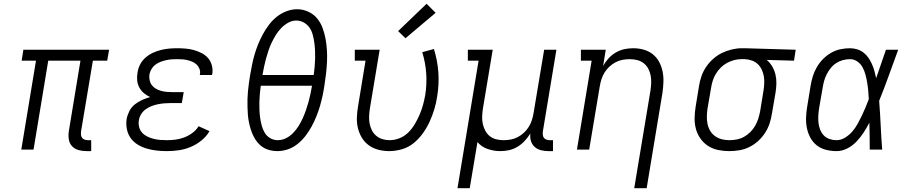

<svg xmlns="http://www.w3.org/2000/svg" viewBox="-20 -794 4840 1019"><path d="M439 8Q417 8 397 2.5Q377 -3 363 -17.5Q349 -32 345.5 -53Q342 -74 345 -96L407 -472H236L158 0H93L171 -472H95L104 -530H559L549 -472H473L410 -96Q409 -86 410 -77Q411 -68 416.5 -61.5Q422 -55 430.5 -52.5Q439 -50 448 -50H464V8Z M865 8Q838 8 811 5Q784 2 758.5 -5.5Q733 -13 711 -26.5Q689 -40 674 -60.5Q659 -81 653.5 -108Q648 -135 652 -162Q656 -183 666.5 -204Q677 -225 695 -239.5Q713 -254 734.5 -263.5Q756 -273 777 -279Q759 -287 744 -299.5Q729 -312 719.5 -329.5Q710 -347 708 -367.5Q706 -388 710 -409Q713 -431 723.5 -451.5Q734 -472 751.5 -487.5Q769 -503 790 -513Q811 -523 833 -528.5Q855 -534 876.5 -536Q898 -538 920 -538Q943 -538 966 -536Q989 -534 1010 -528Q1031 -522 1050.5 -512Q1070 -502 1084 -486Q1098 -470 1104 -448Q1110 -426 1107 -404Q1106 -402 1106 -399.5Q1106 -397 1105 -396H1040Q1041 -397 1041 -398Q1041 -399 1041 -400Q1044 -414 1039 -427.5Q1034 -441 1024.5 -450.5Q1015 -460 1002.5 -465.5Q990 -471 976.5 -474.5Q963 -478 949 -479Q935 -480 920 -480Q905 -480 890.5 -479Q876 -478 861 -474.5Q846 -471 831.5 -465.5Q817 -460 804.5 -450.5Q792 -441 784 -427.5Q776 -414 773 -399Q771 -384 774 -369Q777 -354 785.5 -342.5Q794 -331 807 -323.5Q820 -316 834 -312Q848 -308 863.5 -306.5Q879 -305 894 -305H955L945 -247H885Q868 -247 851 -245.5Q834 -244 817 -240.5Q800 -237 783.5 -230.5Q767 -224 752.5 -213.5Q738 -203 728.5 -187Q719 -171 717 -155Q714 -137 718.5 -119.5Q723 -102 734.5 -89.5Q746 -77 761.5 -69.5Q777 -62 794 -57.5Q811 -53 829 -51.5Q847 -50 865 -50Q888 -50 911.5 -53Q935 -56 957.5 -64.5Q980 -73 1000.5 -88Q1021 -103 1034 -124L1092 -98Q1075 -69 1048 -47.5Q1021 -26 990.5 -13.5Q960 -1 928.5 3.5Q897 8 865 8Z M1452 8Q1431 8 1411.5 3Q1392 -2 1375.5 -12.5Q1359 -23 1346.5 -38.5Q1334 -54 1325.5 -71Q1317 -88 1311 -107Q1305 -126 1301 -146Q1297 -166 1295.5 -186Q1294 -206 1293.5 -227Q1293 -248 1293.5 -268.5Q1294 -289 1296 -310Q1298 -331 1301 -352Q1304 -373 1307 -393Q1312 -421 1317.5 -449Q1323 -477 1331 -504.5Q1339 -532 1350 -559Q1361 -586 1375 -612Q1389 -638 1407.5 -662.5Q1426 -687 1449.5 -705.5Q1473 -724 1501 -734.5Q1529 -745 1557 -745Q1588 -745 1616 -732Q1644 -719 1662.5 -697Q1681 -675 1691.5 -647Q1702 -619 1707.5 -589.5Q1713 -560 1715 -529Q1717 -498 1715.5 -466.5Q1714 -435 1710.5 -404Q1707 -373 1702 -342Q1698 -314 1692 -286Q1686 -258 1678 -230.5Q1670 -203 1659 -176Q1648 -149 1634 -123Q1620 -97 1601.5 -73Q1583 -49 1559.5 -30Q1536 -11 1508 -1.5Q1480 8 1452 8ZM1373 -396H1645Q1648 -418 1650 -440Q1652 -462 1652.5 -484Q1653 -506 1652 -527Q1651 -548 1648 -569Q1645 -590 1639.5 -610.5Q1634 -631 1622.5 -647.5Q1611 -664 1592.5 -674.5Q1574 -685 1552 -685Q1530 -685 1509.5 -673.5Q1489 -662 1472.5 -645Q1456 -628 1444 -608.5Q1432 -589 1422 -568Q1412 -547 1405 -526Q1398 -505 1392 -483.5Q1386 -462 1381.5 -440Q1377 -418 1373 -396ZM1454 -50Q1477 -50 1498 -60.5Q1519 -71 1535.5 -88Q1552 -105 1564.5 -125Q1577 -145 1586.5 -166Q1596 -187 1603.5 -208.5Q1611 -230 1617 -251.5Q1623 -273 1627.5 -294.5Q1632 -316 1636 -339H1364Q1361 -317 1359 -295Q1357 -273 1356.5 -251.5Q1356 -230 1357 -208.5Q1358 -187 1361 -166.5Q1364 -146 1369.5 -126Q1375 -106 1385.5 -88.5Q1396 -71 1414.5 -60.5Q1433 -50 1454 -50Z M2046 8Q2017 8 1989 1Q1961 -6 1938.5 -22Q1916 -38 1901.5 -61.5Q1887 -85 1880 -112.5Q1873 -140 1874 -169.5Q1875 -199 1880 -228L1920 -472H1863V-530H1995L1943 -218Q1940 -198 1939 -178Q1938 -158 1941.5 -139Q1945 -120 1953.5 -103Q1962 -86 1976 -74Q1990 -62 2008.5 -56Q2027 -50 2047 -50Q2074 -50 2100.5 -60.5Q2127 -71 2147 -91Q2167 -111 2181.5 -135.5Q2196 -160 2207 -185.5Q2218 -211 2225 -237Q2232 -263 2237 -290Q2246 -349 2242 -405.5Q2238 -462 2221 -517L2283 -534Q2302 -473 2306.5 -409.5Q2311 -346 2300 -281Q2295 -247 2285 -214Q2275 -181 2260.5 -149Q2246 -117 2225 -87.5Q2204 -58 2176 -35Q2148 -12 2113.5 -2Q2079 8 2046 8ZM2132 -591 2093 -629 2244 -774 2292 -726Z M2408 205 2520 -472H2463V-530H2595L2543 -218Q2540 -198 2539 -177.5Q2538 -157 2542 -138Q2546 -119 2555 -101.5Q2564 -84 2578.5 -72Q2593 -60 2612.5 -55Q2632 -50 2652 -50Q2652 -50 2652.5 -50Q2653 -50 2653 -50Q2672 -50 2691 -53.5Q2710 -57 2728 -66.5Q2746 -76 2761 -90Q2776 -104 2786.5 -121Q2797 -138 2803 -157Q2809 -176 2812 -195L2868 -530H2933L2861 -96Q2860 -86 2861 -77Q2862 -68 2867.5 -61.5Q2873 -55 2881.5 -52.5Q2890 -50 2899 -50H2915V8H2890Q2870 8 2850.5 3Q2831 -2 2817 -15Q2803 -28 2797.5 -47Q2792 -66 2795 -86Q2782 -65 2765 -46.5Q2748 -28 2726.5 -15Q2705 -2 2681.5 3Q2658 8 2635 8Q2600 8 2567.5 -3.5Q2535 -15 2514 -40L2473 205Z M3346 205 3432 -312Q3435 -332 3436 -352.5Q3437 -373 3433.5 -392Q3430 -411 3421 -428.5Q3412 -446 3397 -458Q3382 -470 3362.5 -475Q3343 -480 3323 -480Q3323 -480 3323 -480Q3323 -480 3323 -480Q3303 -480 3284 -476.5Q3265 -473 3247 -463.5Q3229 -454 3214 -440Q3199 -426 3188.5 -409Q3178 -392 3172 -373Q3166 -354 3163 -335L3107 0H3042L3120 -472H3063V-530H3195L3181 -444Q3193 -466 3210 -484.5Q3227 -503 3248.5 -515.5Q3270 -528 3293.5 -533Q3317 -538 3341 -538Q3369 -538 3396 -530.5Q3423 -523 3444 -506.5Q3465 -490 3478 -466Q3491 -442 3496.5 -415Q3502 -388 3501 -359.5Q3500 -331 3496 -302L3412 205Z M3850 8Q3820 8 3791 2Q3762 -4 3738 -19.5Q3714 -35 3697.5 -58.5Q3681 -82 3673.5 -109.5Q3666 -137 3666.5 -167.5Q3667 -198 3672 -228L3690 -338Q3694 -364 3703 -390Q3712 -416 3728 -439.5Q3744 -463 3765.5 -482Q3787 -501 3812 -513Q3837 -525 3864 -531.5Q3891 -538 3917 -538Q3921 -538 3925 -538Q3929 -538 3933 -538L4203 -530L4194 -472L4049 -476Q4066 -462 4078 -442Q4090 -422 4095.5 -399Q4101 -376 4100.5 -351.5Q4100 -327 4096 -302L4077 -192Q4073 -165 4064.5 -139Q4056 -113 4040.5 -89Q4025 -65 4003.5 -45.5Q3982 -26 3956.5 -13.5Q3931 -1 3904 3.5Q3877 8 3850 8ZM3851 -50Q3871 -50 3891 -54Q3911 -58 3929 -68Q3947 -78 3962 -93Q3977 -108 3987.5 -126Q3998 -144 4004 -163Q4010 -182 4014 -202L4032 -312Q4035 -331 4036 -350.5Q4037 -370 4034 -388.5Q4031 -407 4023 -424Q4015 -441 4002 -453.5Q3989 -466 3971 -472.5Q3953 -479 3934 -480H3923Q3921 -480 3918.5 -480Q3916 -480 3913 -480Q3894 -480 3874.5 -474.5Q3855 -469 3837.5 -459.5Q3820 -450 3805 -435Q3790 -420 3779.5 -402.5Q3769 -385 3763 -366.5Q3757 -348 3754 -328L3735 -218Q3732 -198 3731.5 -177Q3731 -156 3735 -136.5Q3739 -117 3749 -100Q3759 -83 3775 -71.5Q3791 -60 3810.5 -55Q3830 -50 3851 -50Z M4420 8Q4391 8 4363.5 1Q4336 -6 4315 -22.5Q4294 -39 4281 -63Q4268 -87 4262.5 -114Q4257 -141 4258 -170Q4259 -199 4264 -228L4282 -338Q4286 -363 4293.5 -388Q4301 -413 4314.5 -436.5Q4328 -460 4347.5 -480Q4367 -500 4390.5 -513.5Q4414 -527 4439.5 -532.5Q4465 -538 4491 -538Q4511 -538 4530 -532Q4549 -526 4564 -514Q4579 -502 4589.5 -486.5Q4600 -471 4608 -453Q4616 -435 4621 -416.5Q4626 -398 4630 -379Q4643 -417 4656 -454.5Q4669 -492 4682 -530H4747Q4722 -462 4697.5 -394Q4673 -326 4646 -259Q4651 -194 4654 -129.5Q4657 -65 4662 0H4596Q4596 -36 4595.5 -72Q4595 -108 4594 -143Q4580 -116 4563.5 -90.5Q4547 -65 4525.5 -42.5Q4504 -20 4476.5 -6Q4449 8 4420 8ZM4420 -50Q4443 -50 4465 -63.5Q4487 -77 4503 -95.5Q4519 -114 4531 -135.5Q4543 -157 4553.5 -179Q4564 -201 4573.5 -223.5Q4583 -246 4591 -268Q4590 -290 4588 -312Q4586 -334 4582.5 -355Q4579 -376 4573.5 -397Q4568 -418 4558 -436.5Q4548 -455 4530.5 -467.5Q4513 -480 4491 -480Q4472 -480 4453.5 -475Q4435 -470 4418.5 -459.5Q4402 -449 4389.5 -433.5Q4377 -418 4368 -400.5Q4359 -383 4354 -365Q4349 -347 4346 -328L4327 -218Q4324 -199 4323 -179.5Q4322 -160 4324 -141.5Q4326 -123 4333 -105.5Q4340 -88 4352.5 -75Q4365 -62 4383 -56Q4401 -50 4420 -50Z"/></svg>

Font: Iosevka Slab Light Extended
Style: Italic
Weight: 300
Width: 7
Italic angle: -9°
Monospace: yes
Designer: Belleve Invis
Foundry: Belleve Invis
Version: Version 11.1.0; ttfautohint (v1.8.3)